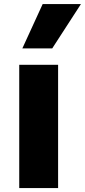

<svg xmlns="http://www.w3.org/2000/svg" viewBox="-20 -905 425 960"><path d="M76.2 35.2V-581.1H270.5V35.2ZM91.8 -663.1 193.4 -884.8H384.8L241.2 -663.1Z"/></svg>

Font: GenEi M Gothic v2 Black
Style: Regular
Weight: 900
Version: Version 2.0